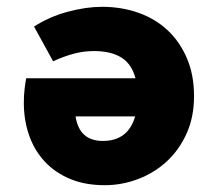

<svg xmlns="http://www.w3.org/2000/svg" viewBox="-20 -532 640 564"><path d="M288 12Q229 12 184.5 -7Q140 -26 110 -59Q80 -92 65 -136Q50 -180 50 -230Q50 -253 52.5 -273Q55 -293 57 -302H378Q367 -344 336.5 -363Q306 -382 256 -382Q226 -382 197.5 -374.5Q169 -367 136 -352L80 -454Q125 -483 179 -497.5Q233 -512 280 -512Q337 -512 386.5 -494.5Q436 -477 472 -443.5Q508 -410 529 -361Q550 -312 550 -250Q550 -188 528 -139.5Q506 -91 469.5 -57.5Q433 -24 385.5 -6Q338 12 288 12ZM282 -118Q356 -118 377 -190H202Q213 -118 282 -118Z"/></svg>

Font: Source Code Pro Black
Style: Regular
Weight: 900
Monospace: yes
Designer: Paul D. Hunt, Teo Tuominen
Foundry: Adobe Systems Incorporated
Version: Version 2.030;PS 1.000;hotconv 16.6.51;makeotf.lib2.5.65220